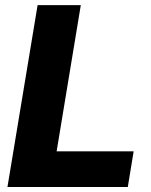

<svg xmlns="http://www.w3.org/2000/svg" viewBox="-20 -748 605 768"><path d="M9.8 0 130.4 -727.5H303.2L206.5 -142.6H514.6L491.2 0Z"/></svg>

Font: Inter 18pt ExtraBold
Style: Italic
Weight: 800
Italic angle: -9.3988°
Designer: Rasmus Andersson
Foundry: rsms
Version: Version 4.001;git-66647c0bb